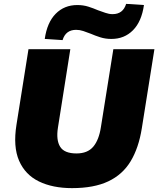

<svg xmlns="http://www.w3.org/2000/svg" viewBox="-20 -959 817 991"><path d="M47 0ZM352 12Q252 12 181 -22.5Q110 -57 78.5 -129.5Q47 -202 65 -315L127 -705H343L279 -300Q269 -236 290.5 -201.5Q312 -167 375 -167Q432 -167 461.5 -202Q491 -237 501 -304L565 -705H777L712 -297Q696 -196 654.5 -127Q613 -58 539 -23Q465 12 352 12ZM303 -752 211 -758Q223 -843 267.5 -888Q312 -933 379 -933Q410 -933 436.5 -924.5Q463 -916 486 -906Q506 -899 524.5 -892.5Q543 -886 561 -886Q615 -886 631 -939L723 -933Q711 -848 666.5 -803Q622 -758 555 -758Q524 -758 497.5 -766.5Q471 -775 448 -785Q428 -793 409.5 -799Q391 -805 373 -805Q319 -805 303 -752Z"/></svg>

Font: Winston Black
Style: Italic
Weight: 900
Italic angle: -9°
Designer: Original fonts by Vernon Adams / Changes by Cristiano Sobral
Foundry: VOriginal fonts by Vernon Adams / Changes by Cristiano Sobral
Version: Version 2.503;July 17, 2020;FontCreator 13.0.0.2655 64-bit